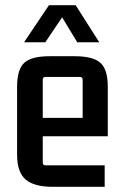

<svg xmlns="http://www.w3.org/2000/svg" viewBox="-20 -715 476 741"><path d="M384 6H184Q111 6 78.5 -22.5Q46 -51 46 -117V-380Q46 -448 74 -473Q102 -498 171 -498H269Q338 -498 367 -473Q396 -448 396 -380V-189H133V-260H299V-407Q299 -418 288 -418H155Q145 -418 145 -407V-88Q145 -77 155 -77H384ZM272 -695 363 -552H278L215 -656H225L155 -552H73L169 -695Z"/></svg>

Font: Gemunu Libre ExtraLight SemiBold
Style: Regular
Weight: 600
Version: Version 1.100